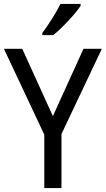

<svg xmlns="http://www.w3.org/2000/svg" viewBox="-20 -964 542 984"><path d="M393 -934V-944H290C268 -899 229 -838 197 -795V-784H253C298 -820 368 -895 393 -934ZM251 -369 94 -714H0L207 -274V0H295V-277L502 -714H408Z"/></svg>

Font: Noto Sans Khmer UI SemiCondensed
Style: Regular
Weight: 400
Width: 4
Designer: Danh Hong and the Monotype Design Team
Foundry: Monotype Imaging Inc.
Version: Version 2.002